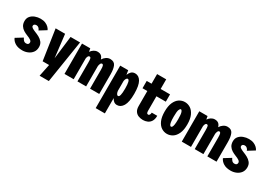

<svg xmlns="http://www.w3.org/2000/svg" viewBox="18 -1598 3846 2739"><g transform="rotate(30 1941.0 -229.0)"><path d="M223.5 11Q151.5 11 106 -16.8Q60.5 -44.5 41 -89.5L154.5 -159.5Q163 -138 179.5 -120.2Q196 -102.5 222 -102.5Q265.5 -102.5 265.5 -142.5Q265.5 -162.5 243.2 -178.2Q221 -194 173.5 -212Q144 -223.5 113.8 -242.2Q83.5 -261 63.5 -292Q43.5 -323 43.5 -370Q43.5 -417.5 70.5 -449Q97.5 -480.5 140 -496.2Q182.5 -512 228.5 -512Q275.5 -512 309.2 -497.8Q343 -483.5 364.2 -462.2Q385.5 -441 394.5 -419.5L283.5 -350.5Q279.5 -369.5 262.5 -386Q245.5 -402.5 224 -402.5Q205.5 -402.5 192.2 -394.2Q179 -386 179 -367.5Q179 -350 200.2 -336.5Q221.5 -323 257.5 -308.5Q288.5 -297 324 -278Q359.5 -259 384.5 -228Q409.5 -197 409.5 -149Q409.5 -97 383.2 -61.5Q357 -26 314.2 -7.5Q271.5 11 223.5 11Z M620.5 200 661.5 0H555L480.5 -500H636.5L681 -122.5L726.5 -500H883L772.5 200Z M915 0V-500H1051L1061 -447.5Q1080.5 -476.5 1108.2 -493.8Q1136 -511 1166 -511Q1206.5 -511 1229 -492.2Q1251.5 -473.5 1261.5 -437.5Q1281.5 -471 1311.8 -491Q1342 -511 1376 -511Q1442 -511 1464.8 -461Q1487.5 -411 1487.5 -325V0H1336V-308Q1336 -358 1329.5 -376.2Q1323 -394.5 1308 -394.5Q1291.5 -394.5 1282.8 -375.5Q1274 -356.5 1271.5 -335V0H1128.5V-308Q1128.5 -358 1123.2 -376.2Q1118 -394.5 1100.5 -394.5Q1085 -394.5 1077 -377.8Q1069 -361 1066.5 -341.5V0Z M1544.5 200V-500H1676L1687 -430Q1699.5 -463.5 1723.2 -487.2Q1747 -511 1786.5 -511Q1847.5 -511 1883.5 -449.5Q1919.5 -388 1919.5 -251Q1919.5 -114 1882 -51.5Q1844.5 11 1783.5 11Q1752.5 11 1730.8 -7Q1709 -25 1695.5 -52.5V200ZM1734 -391Q1719 -391 1709 -374.5Q1699 -358 1695.5 -334V-171.5Q1699 -143 1709 -126Q1719 -109 1734 -109Q1751.5 -109 1760.5 -143.2Q1769.5 -177.5 1769.5 -251Q1769.5 -324.5 1760.2 -357.8Q1751 -391 1734 -391Z M2060.5 -133V-379.5H1981V-500H2060.5V-658.5H2210.5V-500H2365V-379.5H2210.5V-144Q2210.5 -118.5 2216.2 -106Q2222 -93.5 2237.5 -93.5Q2253.5 -93.5 2261.5 -109.2Q2269.5 -125 2269.5 -144H2360Q2360 -87 2338.8 -53Q2317.5 -19 2283.5 -4.2Q2249.5 10.5 2211 10.5Q2171.5 10.5 2137.2 -2.8Q2103 -16 2081.8 -47.2Q2060.5 -78.5 2060.5 -133Z M2606 11Q2557 11 2514.8 -16.2Q2472.5 -43.5 2446.5 -101.5Q2420.5 -159.5 2420.5 -251Q2420.5 -342 2446.5 -399.8Q2472.5 -457.5 2514.8 -484.8Q2557 -512 2606 -512Q2655 -512 2697.8 -484.8Q2740.5 -457.5 2767 -399.8Q2793.5 -342 2793.5 -251Q2793.5 -159.5 2767 -101.5Q2740.5 -43.5 2697.8 -16.2Q2655 11 2606 11ZM2606 -107.5Q2616 -107.5 2624.2 -119Q2632.5 -130.5 2637.8 -161.5Q2643 -192.5 2643 -251Q2643 -333 2631.8 -363.2Q2620.5 -393.5 2606 -393.5Q2591.5 -393.5 2580.2 -364Q2569 -334.5 2569 -251Q2569 -193 2574.2 -162Q2579.5 -131 2588 -119.2Q2596.5 -107.5 2606 -107.5Z M2847 0V-500H2983L2993 -447.5Q3012.5 -476.5 3040.2 -493.8Q3068 -511 3098 -511Q3138.5 -511 3161 -492.2Q3183.5 -473.5 3193.5 -437.5Q3213.5 -471 3243.8 -491Q3274 -511 3308 -511Q3374 -511 3396.8 -461Q3419.5 -411 3419.5 -325V0H3268V-308Q3268 -358 3261.5 -376.2Q3255 -394.5 3240 -394.5Q3223.5 -394.5 3214.8 -375.5Q3206 -356.5 3203.5 -335V0H3060.5V-308Q3060.5 -358 3055.2 -376.2Q3050 -394.5 3032.5 -394.5Q3017 -394.5 3009 -377.8Q3001 -361 2998.5 -341.5V0Z M3655.5 11Q3583.5 11 3538 -16.8Q3492.5 -44.5 3473 -89.5L3586.5 -159.5Q3595 -138 3611.5 -120.2Q3628 -102.5 3654 -102.5Q3697.5 -102.5 3697.5 -142.5Q3697.5 -162.5 3675.2 -178.2Q3653 -194 3605.5 -212Q3576 -223.5 3545.8 -242.2Q3515.5 -261 3495.5 -292Q3475.5 -323 3475.5 -370Q3475.5 -417.5 3502.5 -449Q3529.5 -480.5 3572 -496.2Q3614.5 -512 3660.5 -512Q3707.5 -512 3741.2 -497.8Q3775 -483.5 3796.2 -462.2Q3817.5 -441 3826.5 -419.5L3715.5 -350.5Q3711.5 -369.5 3694.5 -386Q3677.5 -402.5 3656 -402.5Q3637.5 -402.5 3624.2 -394.2Q3611 -386 3611 -367.5Q3611 -350 3632.2 -336.5Q3653.5 -323 3689.5 -308.5Q3720.5 -297 3756 -278Q3791.5 -259 3816.5 -228Q3841.5 -197 3841.5 -149Q3841.5 -97 3815.2 -61.5Q3789 -26 3746.2 -7.5Q3703.5 11 3655.5 11Z"/></g></svg>

Font: Trispace Condensed
Style: Bold
Weight: 700
Width: 3
Designer: Tyler Finck
Foundry: Etcetera Type Company
Version: Version 1.210; ttfautohint (v1.8.3)